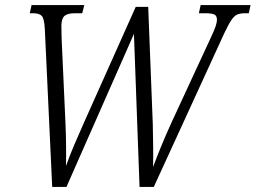

<svg xmlns="http://www.w3.org/2000/svg" viewBox="-20 -734 1004 754"><path d="M156 -620Q154 -661 144 -671.5Q134 -682 110 -682H97L104 -714H311L303 -682H275Q247 -682 234.5 -672.5Q222 -663 221 -635Q221 -626 221.5 -610Q222 -594 222 -582L237 -253Q239 -207 239.5 -163Q240 -119 239 -82Q253 -121 270.5 -162.5Q288 -204 310 -253L513 -707H562L580 -247Q581 -201 581.5 -157.5Q582 -114 581 -78Q596 -118 614 -162Q632 -206 655 -256L811 -593Q832 -637 832 -656Q832 -672 822 -677Q812 -682 785 -682H761L768 -714H964L957 -682H943Q925 -682 913 -677.5Q901 -673 889.5 -656.5Q878 -640 861 -604L584 0H528L506 -601L241 0H185Z"/></svg>

Font: Noto Serif Condensed Light
Style: Italic
Weight: 300
Width: 3
Italic angle: -12°
Designer: Monotype Design Team
Foundry: Monotype Imaging Inc.
Version: Version 2.014; ttfautohint (v1.8.4.7-5d5b)